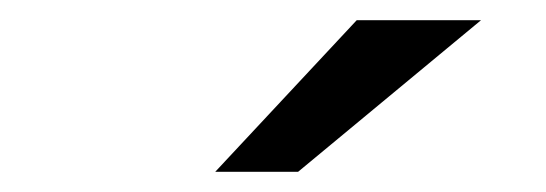

<svg xmlns="http://www.w3.org/2000/svg" viewBox="-20 -782 540 190"><path d="M333 -762H456L275 -612H193Z"/></svg>

Font: D2Coding ligature
Style: Regular
Weight: 400
Monospace: yes
Designer: Yong-Rak Park; Jeong-Hwan Yoon; Sang-Min Lee;
Foundry: NHN Corporation
Version: Version 1.3.2; Build 20180524